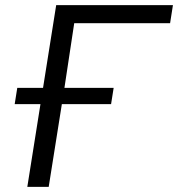

<svg xmlns="http://www.w3.org/2000/svg" viewBox="-20 -725 691 745"><path d="M86 0 137 -321H37L47 -384H147L198 -705H651L640 -635H268L230 -384H421L411 -321H220L169 0Z"/></svg>

Font: Mulish
Style: Italic
Weight: 400
Italic angle: -9°
Designer: Vernon Adams
Foundry: Vernon Adams
Version: Version 3.603; ttfautohint (v1.8.3)